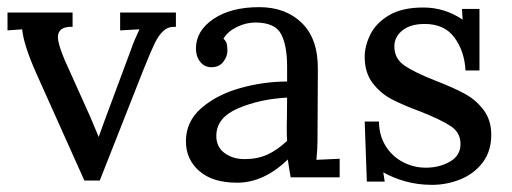

<svg xmlns="http://www.w3.org/2000/svg" viewBox="-20 -496 1431 537"><path d="M472 -421H471Q451 -422 437.5 -410Q424 -398 413 -375.5Q402 -353 382 -303L259 9H216L81 -292Q46 -371 42 -414L1 -411V-461H183V-421H182Q142 -422 142 -392Q142 -373 161 -328L233 -168L256 -113L273 -160L347 -359Q354 -380 370 -414L316 -411V-461H472Z M869 -301 868 -103Q868 -81 865 -49L930 -52V0H793Q789 -21 785 -50Q718 15 643 15Q575 15 537.5 -17.5Q500 -50 500 -101Q500 -156 543 -193.5Q586 -231 651.5 -249.5Q717 -268 783 -268V-310Q783 -369 766 -401Q749 -433 694 -433Q668 -433 642.5 -420.5Q617 -408 605 -388Q612 -381 614 -374Q616 -367 616 -354Q616 -338 604.5 -323Q593 -308 571 -308Q552 -308 540 -323Q528 -338 528 -360Q528 -410 577 -443Q626 -476 705 -476Q779 -476 824.5 -431.5Q870 -387 869 -301ZM585 -116Q585 -85 608 -68Q631 -51 664 -51Q700 -51 727.5 -63.5Q755 -76 783 -102Q782 -116 782 -144Q782 -149 782.5 -166.5Q783 -184 783 -223Q707 -219 646 -193Q585 -167 585 -116Z M1199 -270Q1248 -251 1279.5 -234Q1311 -217 1332.5 -188.5Q1354 -160 1354 -119Q1354 -73 1330 -41.5Q1306 -10 1268 5.5Q1230 21 1188 21Q1148 21 1113 11Q1078 1 1052 -14L1056 12H1006L1000 -156H1040Q1040 -119 1057.5 -89.5Q1075 -60 1105.5 -43.5Q1136 -27 1171 -27Q1209 -27 1238.5 -44Q1268 -61 1268 -93Q1268 -125 1241 -143Q1214 -161 1156 -184Q1107 -202 1075.5 -218.5Q1044 -235 1022 -264Q1000 -293 1000 -337Q1000 -367 1015.5 -399Q1031 -431 1067.5 -453Q1104 -475 1164 -475Q1224 -475 1274 -441L1272 -471H1321V-299H1282Q1279 -353 1251 -391Q1223 -429 1168 -429Q1128 -429 1105.5 -411Q1083 -393 1083 -366Q1083 -332 1111.5 -312.5Q1140 -293 1199 -270Z"/></svg>

Font: Sumana
Style: Regular
Weight: 400
Designer: Cyreal, Alexei Vanyashin (Devanagari), Olga Karpushina (Latin)
Foundry: Cyreal
Version: Version 1.015;PS 001.015;hotconv 1.0.70;makeotf.lib2.5.58329